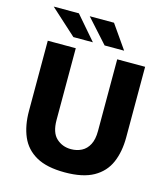

<svg xmlns="http://www.w3.org/2000/svg" viewBox="-133 -1033 1002 1146"><g transform="rotate(15 367.5 -459.5)"><path d="M675.5 -287.5Q675.5 -197.5 646.5 -130.8Q617.5 -64 551.5 -27Q485.5 10 374.5 10Q263.5 10 197.8 -27Q132 -64 103 -131.2Q74 -198.5 74 -289.5V-723H247V-280Q247 -202 284 -167.8Q321 -133.5 374.5 -133.5Q410.5 -133.5 439.8 -148.5Q469 -163.5 486 -195.8Q503 -228 503 -280V-723H675.5ZM428 -929 529.5 -783.5H409L278 -929ZM211 -929 336.5 -783.5H216L55.5 -929Z"/></g></svg>

Font: Public Sans ExtraBold
Style: Regular
Weight: 800
Designer: The Public Sans Project Authors: Dan O. Williams and USWDS (Libre Franklin designed by Pablo Impallari and Rodrigo Fuenz
Version: Version 1.007